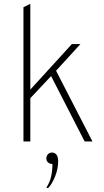

<svg xmlns="http://www.w3.org/2000/svg" viewBox="-20 -742 543 1007"><path d="M424 0 248 -343 139 -227V0H103V-704L139 -722V-272L357 -511H402L274 -371L465 0ZM255 118Q241 118 232 110Q223 102 223 89Q223 76 231.5 67Q240 58 252 58Q267 58 276 69Q285 80 285 104Q285 144 268.5 184.5Q252 225 232 245L223 242Q241 215 248 184.5Q255 154 255 118Z"/></svg>

Font: Overpass Thin
Style: Regular
Weight: 100
Designer: Delve Withrington, Thomas Jockin
Foundry: Delve Fonts
Version: Version 3.000;DELV;Overpass